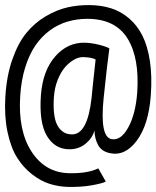

<svg xmlns="http://www.w3.org/2000/svg" viewBox="-21 -726 615 755"><path d="M247 9Q209.5 8 174.2 -3Q139 -14 104.8 -40.8Q70.5 -67.5 46 -106.5Q21.5 -145.5 8.5 -207.2Q-4.5 -269 0 -345.5Q5 -428 27.5 -492.2Q50 -556.5 82.5 -596.2Q115 -636 158 -661.5Q201 -687 243.5 -696.8Q286 -706.5 331.5 -706Q378 -705.5 416.2 -693.2Q454.5 -681 486.5 -653.8Q518.5 -626.5 539 -585.8Q559.5 -545 568.5 -485.5Q577.5 -426 572 -351Q563.5 -235.5 517 -173Q470.5 -110.5 410 -124Q378 -131 364.5 -156.2Q351 -181.5 350.5 -213Q342.5 -183 315.8 -161Q289 -139 252 -139Q195 -139 163.5 -191.5Q132 -244 140 -353Q147.5 -449 196.5 -504.5Q245.5 -560 313.5 -558Q338.5 -557.5 369.2 -549.8Q400 -542 409 -535.5Q401 -478.5 386.5 -340Q371 -187.5 417.5 -179Q454 -172 483 -224.2Q512 -276.5 518.5 -361Q528 -498.5 480.2 -575Q432.5 -651.5 323 -652Q282 -652 245 -641.2Q208 -630.5 175.5 -606.8Q143 -583 118.8 -548Q94.5 -513 78.5 -462.2Q62.5 -411.5 58.5 -349Q49.5 -212.5 102.8 -130.2Q156 -48 248.5 -45Q323 -43 365.5 -64L395 -12Q382.5 -5 340.8 2.5Q299 10 247 9ZM262.5 -197.5Q323 -197.5 339 -340L345 -400Q351.5 -459.5 355 -492Q342 -500 306.5 -501.5Q289.5 -502 270.5 -491.5Q251.5 -481 234.8 -461.8Q218 -442.5 205.8 -411.8Q193.5 -381 191 -344.5Q188.5 -309 191.5 -282.2Q194.5 -255.5 201.5 -239.8Q208.5 -224 219 -214.2Q229.5 -204.5 240 -201Q250.5 -197.5 262.5 -197.5Z"/></svg>

Font: League Mono Narrow Light
Style: Regular
Weight: 300
Width: 3
Designer: Tyler Finck
Foundry: The League of Moveable Type / Tyler Finck
Version: Version 2.210